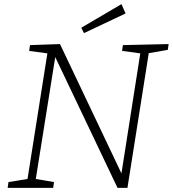

<svg xmlns="http://www.w3.org/2000/svg" viewBox="-20 -908 835 928"><path d="M574 -690 795 -695 791 -667 699 -651 596 0H548L247 -632L153 -43L241 -28L237 0H17L21 -28L113 -43L209 -650L121 -662L125 -690L270 -695L567 -70L658 -650L570 -662ZM587 -843 386 -748 373 -774 567 -888Z"/></svg>

Font: Bitter Pro Light
Style: Italic
Weight: 300
Italic angle: -9°
Designer: Sol Matas, and Bitter project Authors
Foundry: Sol Matas
Version: Version 1.010